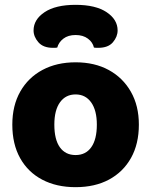

<svg xmlns="http://www.w3.org/2000/svg" viewBox="-20 -759 626 795"><path d="M555 -243Q555 -163 522.5 -105Q490 -47 431.5 -15.5Q373 16 293 16Q214 16 155 -15Q96 -46 63.5 -104Q31 -162 31 -243Q31 -322 64 -380Q97 -438 156 -469.5Q215 -501 293 -501Q372 -501 430.5 -469Q489 -437 522 -379Q555 -321 555 -243ZM293 -368Q252 -368 228.5 -335.5Q205 -303 205 -243Q205 -181 228 -149Q251 -117 293 -117Q335 -117 358 -149.5Q381 -182 381 -243Q381 -302 357.5 -335Q334 -368 293 -368ZM293 -614Q262 -614 242.5 -599Q223 -584 217 -562Q212 -561 208 -561Q204 -561 199 -561Q159 -561 139 -584Q119 -607 119 -633Q119 -678 164.5 -708.5Q210 -739 293 -739Q376 -739 421.5 -708.5Q467 -678 467 -633Q467 -607 447.5 -584Q428 -561 387 -561Q383 -561 378.5 -561Q374 -561 369 -562Q364 -584 344 -599Q324 -614 293 -614Z"/></svg>

Font: Baloo Tamma 2 ExtraBold
Style: Regular
Weight: 800
Designer: Divya Kowshik, Shuchita Grover and Ek Type
Foundry: Ek Type
Version: Version 1.700